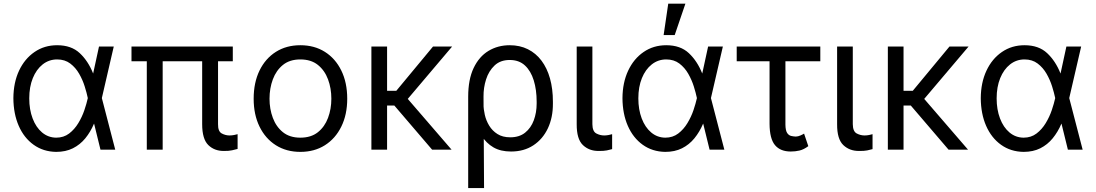

<svg xmlns="http://www.w3.org/2000/svg" viewBox="-20 -792 5800 1016"><path d="M277.3 11.7Q209 10.7 158 -25.9Q106.9 -62.5 79.1 -126.2Q51.3 -189.9 50.8 -272.5Q51.3 -355 80.8 -418Q110.4 -481 162.6 -516.8Q214.8 -552.7 282.2 -552.7Q357.4 -552.7 402.1 -510.7Q446.8 -468.8 472.7 -403.3H505.9L518.6 -274.4L589.8 0H511.7L444.3 -274.4Q439 -300.3 428.2 -334.7Q417.5 -369.1 398.9 -401.6Q380.4 -434.1 351.8 -455.8Q323.2 -477.5 282.2 -477.5Q239.3 -477.5 205.8 -451.2Q172.4 -424.8 153.6 -378.4Q134.8 -332 134.8 -271.5Q134.8 -212.4 152.6 -165.3Q170.4 -118.2 202.6 -91.1Q234.9 -64 277.3 -63.5Q316.9 -63.5 345.7 -85.4Q374.5 -107.4 394.5 -140.6Q414.6 -173.8 426.5 -209.2Q438.5 -244.6 444.3 -271.5L503.9 -545.9H582L518.6 -271.5L505.9 -137.7H477.5Q459 -93.8 431.4 -60.1Q403.8 -26.4 365.7 -7.3Q327.6 11.7 277.3 11.7Z M1211.9 -545.9V-467.8H675.8V-545.9ZM840.8 -545.9V0H756.8V-545.9ZM1049.8 -545.9H1133.8V-134.8Q1133.3 -96.7 1153.3 -85.9Q1173.3 -75.2 1194.3 -75.2Q1206.5 -75.2 1218.8 -77.6Q1231 -80.1 1237.3 -82V-3.9Q1226.6 -1 1208.5 3.2Q1190.4 7.3 1165 6.8Q1114.7 7.3 1082.3 -24.4Q1049.8 -56.2 1049.8 -134.8Z M1569.3 11.7Q1495.6 11.7 1439.9 -23.4Q1384.3 -58.6 1353.3 -122.1Q1322.3 -185.5 1322.3 -269.5Q1322.3 -355 1353.3 -418.7Q1384.3 -482.4 1439.9 -517.6Q1495.6 -552.7 1569.3 -552.7Q1643.6 -552.7 1699.2 -517.6Q1754.9 -482.4 1786.1 -418.7Q1817.4 -355 1817.4 -269.5Q1817.4 -185.5 1786.1 -122.1Q1754.9 -58.6 1699.2 -23.4Q1643.6 11.7 1569.3 11.7ZM1569.3 -63.5Q1626 -63.5 1662.1 -92.3Q1698.2 -121.1 1715.8 -168.2Q1733.4 -215.3 1733.4 -269.5Q1733.4 -324.7 1715.8 -372.1Q1698.2 -419.4 1662.1 -448.5Q1626 -477.5 1569.3 -477.5Q1513.2 -477.5 1477.3 -448.5Q1441.4 -419.4 1423.8 -372.1Q1406.2 -324.7 1406.2 -269.5Q1406.2 -215.3 1423.8 -168.2Q1441.4 -121.1 1477.3 -92.3Q1513.2 -63.5 1569.3 -63.5Z M2028.3 -545.9V0H1945.3V-545.9ZM2372.6 -545.9 2107.9 -233.4H1995.1V-311.5H2077.1L2271.5 -545.9ZM2266.6 0 2063.5 -237.3 2105 -306.6 2369.6 0Z M2457.5 203.1V-280.3Q2457.5 -371.6 2486.3 -432.1Q2515.1 -492.7 2564.9 -522.7Q2614.7 -552.7 2677.2 -552.7Q2731 -552.7 2773.4 -531.5Q2815.9 -510.3 2845.5 -470.9Q2875 -431.6 2890.4 -376.7Q2905.8 -321.8 2905.8 -253.9V-244.1Q2906.2 -170.4 2879.2 -113Q2852.1 -55.7 2802.2 -22.9Q2752.4 9.8 2684.1 9.8Q2628.9 9.8 2591.1 -12.2Q2553.2 -34.2 2527.6 -74.7Q2502 -115.2 2482.9 -170.9L2538.6 -240.2Q2538.6 -214.8 2545.4 -184.6Q2552.2 -154.3 2568.6 -127.2Q2585 -100.1 2612.3 -82.8Q2639.6 -65.4 2680.2 -65.4Q2728 -65.4 2758.8 -90.1Q2789.6 -114.7 2804.7 -155.5Q2819.8 -196.3 2819.8 -244.1V-253.9Q2819.8 -316.9 2804.4 -366.7Q2789.1 -416.5 2757.8 -445.6Q2726.6 -474.6 2677.2 -474.6Q2627.9 -474.6 2597.2 -445.6Q2566.4 -416.5 2552.2 -372.1Q2538.1 -327.6 2538.6 -281.2L2541.5 203.1Z M3031.7 -545.9H3114.7V-134.8Q3115.2 -96.7 3135.3 -85.9Q3155.3 -75.2 3177.2 -75.2Q3188.5 -75.2 3201.2 -77.6Q3213.9 -80.1 3219.2 -82V-2.9Q3208.5 0.5 3191.2 3.9Q3173.8 7.3 3147.9 6.8Q3097.7 7.3 3064.5 -24.4Q3031.2 -56.2 3031.7 -134.8Z M3500.5 11.7Q3432.1 10.7 3381.1 -25.9Q3330.1 -62.5 3302.2 -126.2Q3274.4 -189.9 3273.9 -272.5Q3274.4 -355 3304 -418Q3333.5 -481 3385.7 -516.8Q3438 -552.7 3505.4 -552.7Q3580.6 -552.7 3625.2 -510.7Q3669.9 -468.8 3695.8 -403.3H3729L3741.7 -274.4L3813 0H3734.9L3667.5 -274.4Q3662.1 -300.3 3651.4 -334.7Q3640.6 -369.1 3622.1 -401.6Q3603.5 -434.1 3575 -455.8Q3546.4 -477.5 3505.4 -477.5Q3462.4 -477.5 3429 -451.2Q3395.5 -424.8 3376.7 -378.4Q3357.9 -332 3357.9 -271.5Q3357.9 -212.4 3375.7 -165.3Q3393.6 -118.2 3425.8 -91.1Q3458 -64 3500.5 -63.5Q3540 -63.5 3568.8 -85.4Q3597.7 -107.4 3617.7 -140.6Q3637.7 -173.8 3649.7 -209.2Q3661.6 -244.6 3667.5 -271.5L3727.1 -545.9H3805.2L3741.7 -271.5L3729 -137.7H3700.7Q3682.1 -93.8 3654.5 -60.1Q3627 -26.4 3588.9 -7.3Q3550.8 11.7 3500.5 11.7ZM3491.7 -606.4 3516.1 -772.5H3606.9L3550.3 -606.4Z M4320.8 -545.9V-467.8H3878.4V-545.9ZM4052.2 -545.9H4136.2V-131.8Q4136.7 -101.1 4145.5 -88.1Q4154.3 -75.2 4167 -72.5Q4179.7 -69.8 4190.9 -69.3Q4203.6 -69.8 4215.3 -75Q4227.1 -80.1 4234.9 -85L4257.3 -18.6Q4232.9 -0.5 4210.7 4.6Q4188.5 9.8 4164.6 9.8Q4109.4 9.8 4081.1 -23.9Q4052.7 -57.6 4052.2 -136.7Z M4409.7 -545.9H4492.7V-134.8Q4493.2 -96.7 4513.2 -85.9Q4533.2 -75.2 4555.2 -75.2Q4566.4 -75.2 4579.1 -77.6Q4591.8 -80.1 4597.2 -82V-2.9Q4586.4 0.5 4569.1 3.9Q4551.8 7.3 4525.9 6.8Q4475.6 7.3 4442.4 -24.4Q4409.2 -56.2 4409.7 -134.8Z M4761.2 -545.9V0H4678.2V-545.9ZM5105.5 -545.9 4840.8 -233.4H4728V-311.5H4810.1L5004.4 -545.9ZM4999.5 0 4796.4 -237.3 4837.9 -306.6 5102.5 0Z M5396.5 11.7Q5328.1 10.7 5277.1 -25.9Q5226.1 -62.5 5198.2 -126.2Q5170.4 -189.9 5169.9 -272.5Q5170.4 -355 5200 -418Q5229.5 -481 5281.7 -516.8Q5334 -552.7 5401.4 -552.7Q5476.6 -552.7 5521.2 -510.7Q5565.9 -468.8 5591.8 -403.3H5625L5637.7 -274.4L5709 0H5630.9L5563.5 -274.4Q5558.1 -300.3 5547.4 -334.7Q5536.6 -369.1 5518.1 -401.6Q5499.5 -434.1 5470.9 -455.8Q5442.4 -477.5 5401.4 -477.5Q5358.4 -477.5 5325 -451.2Q5291.5 -424.8 5272.7 -378.4Q5253.9 -332 5253.9 -271.5Q5253.9 -212.4 5271.7 -165.3Q5289.6 -118.2 5321.8 -91.1Q5354 -64 5396.5 -63.5Q5436 -63.5 5464.8 -85.4Q5493.7 -107.4 5513.7 -140.6Q5533.7 -173.8 5545.7 -209.2Q5557.6 -244.6 5563.5 -271.5L5623 -545.9H5701.2L5637.7 -271.5L5625 -137.7H5596.7Q5578.1 -93.8 5550.5 -60.1Q5522.9 -26.4 5484.9 -7.3Q5446.8 11.7 5396.5 11.7Z"/></svg>

Font: GitLab Sans
Style: Regular
Weight: 400
Designer: Rasmus Andersson
Foundry: Modifications by GitLab B.V., manufactured by rsms
Version: Version 4.000;git-c8fb6b7